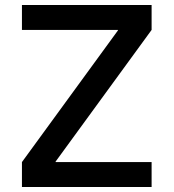

<svg xmlns="http://www.w3.org/2000/svg" viewBox="-20 -750 696 770"><path d="M68 0V-100L453 -628V-630H68V-730H588V-630L203 -102V-100H588V0Z"/></svg>

Font: M PLUS 1 Medium
Style: Regular
Weight: 500
Designer: Coji Morishita
Foundry: UNDERFOREST DESIGN
Version: Version 1.001